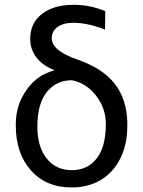

<svg xmlns="http://www.w3.org/2000/svg" viewBox="-20 -784 606 813"><path d="M107.9 -619.6Q107.9 -686 157.5 -724.9Q207 -763.7 292.5 -763.7Q360.4 -763.7 425.8 -736.8L424.8 -658.7Q351.1 -687.5 290.5 -687.5Q248.5 -687.5 223.9 -669.9Q199.2 -652.3 199.2 -622.1Q199.2 -569.3 307.4 -532Q415.5 -494.6 466.1 -429Q516.6 -363.3 519 -267.6V-248.5Q519 -173.8 490.2 -114.5Q461.4 -55.2 408 -22.7Q354.5 9.8 283.7 9.8Q175.3 9.8 111.1 -62.3Q46.9 -134.3 46.9 -252.4V-258.8Q46.9 -339.4 92.8 -403.8Q138.7 -468.3 209 -485.4L208.5 -487.8Q160.2 -506.8 134 -541Q107.9 -575.2 107.9 -619.6ZM138.2 -248.5Q138.2 -162.6 177.5 -113Q216.8 -63.5 283.7 -63.5Q350.1 -63.5 389.2 -112.8Q428.2 -162.1 428.2 -258.8Q428.2 -325.2 387 -378.7Q345.7 -432.1 284.7 -444.3Q218.3 -444.3 178.2 -394.3Q138.2 -344.2 138.2 -248.5Z"/></svg>

Font: Roboto
Style: Regular
Weight: 400
Designer: Google
Version: Version 2.134; 2016; ttfautohint (v1.6)